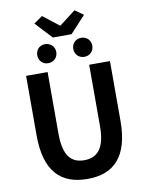

<svg xmlns="http://www.w3.org/2000/svg" viewBox="-116 -1199 980 1292"><g transform="rotate(-10 374.0 -552.5)"><path d="M376 14C556 14 661 -88 661 -333V-741H519V-320C519 -166 462 -114 376 -114C289 -114 235 -166 235 -320V-741H88V-333C88 -88 194 14 376 14ZM310 -964H438L543 -1078L485 -1119L376 -1035H371L263 -1119L204 -1078ZM250 -799C288 -799 316 -827 316 -864C316 -901 288 -929 250 -929C212 -929 186 -901 186 -864C186 -827 212 -799 250 -799ZM497 -799C535 -799 562 -827 562 -864C562 -901 535 -929 497 -929C459 -929 432 -901 432 -864C432 -827 459 -799 497 -799Z"/></g></svg>

Font: Noto Sans Mono CJK SC
Style: Bold
Weight: 700
Designer: Ryoko NISHIZUKA 西塚涼子 (kana, bopomofo & ideographs); Paul D. Hunt (Latin, Greek & Cyrillic); Sandoll Communications 산돌커뮤니
Foundry: Adobe
Version: Version 2.004;hotconv 1.0.118;makeotfexe 2.5.65603